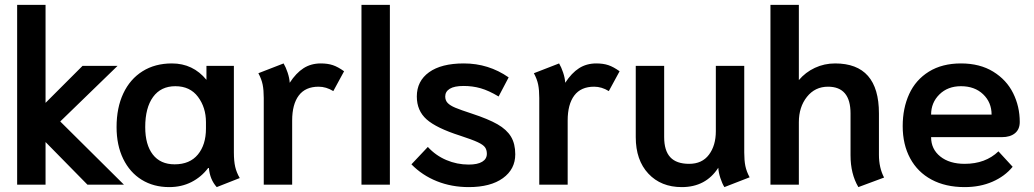

<svg xmlns="http://www.w3.org/2000/svg" viewBox="-20 -754 4222 784"><path d="M50 -734H166V-334L317 -485H460L226 -258L486 0H337L166 -174V0H50Z M456 -235Q456 -314 483.5 -372.5Q511 -431 562 -463Q613 -495 682 -495Q768 -495 823 -428V-485H935V-132Q935 -96 940.5 -72.5Q946 -49 959 -27L865 10Q837 -21 833 -68H830Q802 -31 761.5 -10.5Q721 10 671 10Q607 10 558.5 -20Q510 -50 483 -105.5Q456 -161 456 -235ZM821 -229V-255Q821 -315 788.5 -358.5Q756 -402 696 -402Q637 -402 605 -358Q573 -314 573 -235Q573 -163 604 -123Q635 -83 693 -83Q755 -83 788 -123Q821 -163 821 -229Z M1057 -354Q1057 -386 1052.5 -408.5Q1048 -431 1035 -455L1138 -495Q1147 -480 1154.5 -457.5Q1162 -435 1163 -416Q1189 -456 1219.5 -475.5Q1250 -495 1290 -495Q1318 -495 1339 -488Q1360 -481 1385 -463L1341 -382Q1312 -400 1281 -400Q1227 -400 1200 -364Q1173 -328 1173 -262V0H1057Z M1456 -734H1572V0H1456Z M1660 -83 1727 -154Q1759 -119 1802.5 -100.5Q1846 -82 1894 -82Q1930 -82 1949 -93.5Q1968 -105 1968 -126Q1968 -142 1960.5 -152.5Q1953 -163 1930.5 -173.5Q1908 -184 1859 -200Q1762 -231 1722 -266.5Q1682 -302 1682 -360Q1682 -423 1732 -459Q1782 -495 1874 -495Q1975 -495 2057 -438L2016 -360Q1976 -384 1943 -393.5Q1910 -403 1873 -403Q1835 -403 1816.5 -391.5Q1798 -380 1798 -360Q1798 -344 1808 -333.5Q1818 -323 1839.5 -314Q1861 -305 1907 -290Q1974 -268 2011.5 -246.5Q2049 -225 2066.5 -196Q2084 -167 2084 -124Q2084 -63 2033.5 -26.5Q1983 10 1894 10Q1824 10 1764 -14Q1704 -38 1660 -83Z M2182 -354Q2182 -386 2177.5 -408.5Q2173 -431 2160 -455L2263 -495Q2272 -480 2279.5 -457.5Q2287 -435 2288 -416Q2314 -456 2344.5 -475.5Q2375 -495 2415 -495Q2443 -495 2464 -488Q2485 -481 2510 -463L2466 -382Q2437 -400 2406 -400Q2352 -400 2325 -364Q2298 -328 2298 -262V0H2182Z M2576 -194V-485H2692V-194Q2692 -139 2717 -112Q2742 -85 2794 -85Q2847 -85 2875 -122.5Q2903 -160 2903 -218V-485H3019V-131Q3019 -99 3023.5 -76.5Q3028 -54 3041 -30L2938 10Q2929 -4 2921.5 -27Q2914 -50 2913 -69Q2862 10 2764 10Q2679 10 2627.5 -45Q2576 -100 2576 -194Z M3453 -120V-291Q3453 -400 3361 -400Q3308 -400 3275 -358.5Q3242 -317 3242 -255V0H3126V-734H3242V-427Q3269 -459 3307.5 -477Q3346 -495 3390 -495Q3569 -495 3569 -291V-122Q3569 -69 3590 -29L3485 10Q3453 -44 3453 -120Z M3666 -239Q3666 -312 3692.5 -370Q3719 -428 3773 -461.5Q3827 -495 3904 -495Q3981 -495 4035.5 -461.5Q4090 -428 4117 -373.5Q4144 -319 4144 -256Q4144 -226 4124.5 -210Q4105 -194 4071 -194H3782Q3782 -145 3819.5 -115Q3857 -85 3919 -85Q4004 -85 4057 -136L4115 -73Q4083 -34 4032.5 -12Q3982 10 3919 10Q3841 10 3784 -20.5Q3727 -51 3696.5 -107.5Q3666 -164 3666 -239ZM4029 -286Q4029 -336 3994.5 -369Q3960 -402 3904 -402Q3850 -402 3816 -368.5Q3782 -335 3782 -286Z"/></svg>

Font: Niramit SemiBold
Style: Regular
Weight: 600
Designer: Katatrad Aksorn Co.,Ltd.
Foundry: Cadson Demak Co.,Ltd.
Version: Version 1.001; ttfautohint (v1.6)